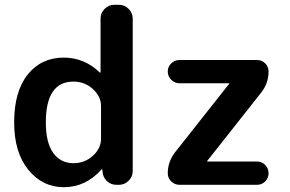

<svg xmlns="http://www.w3.org/2000/svg" viewBox="-20 -770 1208 800"><path d="M709 -135 935 -421Q935 -422 936 -422Q936 -423 935 -423H728Q708 -423 693.5 -437.5Q679 -452 679 -472Q679 -492 693.5 -506Q708 -520 728 -520H1051Q1071 -520 1085 -506Q1099 -492 1099 -472Q1099 -424 1069 -385L843 -99V-98Q843 -97 844 -97H1051Q1071 -97 1085 -82.5Q1099 -68 1099 -48Q1099 -28 1085 -14Q1071 0 1051 0H728Q708 0 693.5 -14Q679 -28 679 -48Q679 -96 709 -135ZM286 -430Q171 -430 171 -260Q171 -175 202 -132.5Q233 -90 286 -90Q333 -90 367 -121Q401 -152 401 -192V-328Q401 -368 367 -399Q333 -430 286 -430ZM246 10Q157 10 98 -62.5Q39 -135 39 -260Q39 -389 95.5 -459.5Q152 -530 246 -530Q331 -530 396 -468Q397 -467 398 -467Q399 -467 399 -468V-693Q399 -716 416 -733Q433 -750 456 -750H476Q499 -750 516 -733Q533 -716 533 -693V-57Q533 -34 516 -17Q499 0 476 0H465Q441 0 424.5 -16.5Q408 -33 407 -57L406 -64Q406 -65 405 -65Q404 -65 403 -64Q337 10 246 10Z"/></svg>

Font: Rounded Mplus 1c Bold
Style: Bold
Weight: 700
Version: Version 1.059.20150529